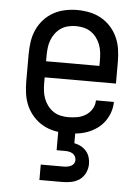

<svg xmlns="http://www.w3.org/2000/svg" viewBox="-53 -570 607 832"><g transform="rotate(5 250.0 -154.0)"><path d="M250 8Q223 8 196.5 2.5Q170 -3 146.5 -16Q123 -29 104.5 -49.5Q86 -70 75 -94.5Q64 -119 60 -146Q56 -173 56 -200V-320Q56 -347 60 -374Q64 -401 75 -425.5Q86 -450 104.5 -470.5Q123 -491 146.5 -504Q170 -517 196.5 -522.5Q223 -528 250 -528Q277 -528 303.5 -522.5Q330 -517 353.5 -504Q377 -491 395.5 -470.5Q414 -450 425 -425.5Q436 -401 440 -374Q444 -347 444 -320V-225H134V-200Q134 -183 136 -166Q138 -149 144 -133Q150 -117 160.5 -103Q171 -89 185 -79.5Q199 -70 216 -66Q233 -62 250 -62Q270 -62 289.5 -65.5Q309 -69 326 -79.5Q343 -90 353.5 -107.5Q364 -125 364 -145H442Q442 -122 434.5 -100Q427 -78 413.5 -59.5Q400 -41 381 -27.5Q362 -14 340.5 -6Q319 2 296 5Q273 8 250 8ZM366 -295V-320Q366 -337 364 -354Q362 -371 356 -387Q350 -403 339.5 -417Q329 -431 315 -440.5Q301 -450 284 -454Q267 -458 250 -458Q233 -458 216 -454Q199 -450 185 -440.5Q171 -431 160.5 -417Q150 -403 144 -387Q138 -371 136 -354Q134 -337 134 -320V-295ZM150 220V153H250Q258 153 266 151.5Q274 150 281.5 146.5Q289 143 293.5 136Q298 129 298 121Q298 112 294 104.5Q290 97 282.5 92.5Q275 88 266.5 86.5Q258 85 250 85H213V0H287V48Q302 51 315.5 58Q329 65 339 76.5Q349 88 353.5 102.5Q358 117 358 132Q358 152 349.5 170.5Q341 189 325 200.5Q309 212 289.5 216Q270 220 250 220Z"/></g></svg>

Font: Iosevka MaddieWtf
Style: Regular
Weight: 400
Monospace: yes
Designer: Belleve Invis
Foundry: Belleve Invis
Version: Version 31.3.0; ttfautohint (v1.8.3)